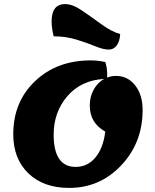

<svg xmlns="http://www.w3.org/2000/svg" viewBox="-20 -896 759 941"><path d="M513 -653Q486 -653 446.5 -669.5Q407 -686 354.5 -702Q302 -718 243 -718Q233 -758 233 -791Q233 -876 299 -876Q335 -876 379.5 -846Q424 -816 475 -778.5Q526 -741 569 -729Q567 -693 552 -673Q537 -653 513 -653ZM319 25Q193 25 119 -46.5Q45 -118 45 -238Q45 -397 152 -498.5Q259 -600 425 -600Q459 -600 496 -592Q507 -562 505 -516Q527 -524 548 -524Q606 -524 642.5 -477.5Q679 -431 679 -357Q679 -197 574.5 -86Q470 25 319 25ZM243 -236Q243 -78 351 -78Q409 -78 447.5 -124Q486 -170 496 -251Q420 -293 420 -379Q420 -422 439 -456.5Q458 -491 490 -509Q378 -503 310.5 -425Q243 -347 243 -236Z"/></svg>

Font: Lemonada
Style: Bold
Weight: 700
Designer: Mohamed Gaber (Arabic), Eduardo Tunni (Latin)
Foundry: Kief Type Foundry
Version: Version 4.004